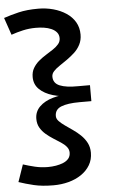

<svg xmlns="http://www.w3.org/2000/svg" viewBox="-67 -919 704 1161"><g transform="rotate(-5 284.5 -339.0)"><path d="M210 197Q141 197 91 185Q41 173 0 159L36 55Q70 66 107.5 75Q145 84 186 84Q211 84 235 80Q259 76 279.5 67.5Q300 59 312 44.5Q324 30 324 8Q324 -11 311 -27Q298 -43 277 -56.5Q256 -70 232.5 -85Q209 -100 188.5 -117.5Q168 -135 154.5 -158Q141 -181 141 -212Q141 -256 171.5 -286Q202 -316 252.5 -330.5Q303 -345 364 -345V-332Q303 -332 252.5 -347Q202 -362 171.5 -391.5Q141 -421 141 -466Q141 -497 154.5 -520Q168 -543 188.5 -560.5Q209 -578 232.5 -592.5Q256 -607 277 -621Q298 -635 311 -650.5Q324 -666 324 -686Q324 -707 312 -721.5Q300 -736 279.5 -745Q259 -754 235 -757.5Q211 -761 186 -761Q145 -761 107.5 -752.5Q70 -744 36 -732L0 -837Q41 -851 91 -863Q141 -875 210 -875Q258 -875 301.5 -863Q345 -851 379 -828.5Q413 -806 432.5 -773Q452 -740 452 -697Q452 -663 438 -636Q424 -609 402 -589Q380 -569 356 -552Q332 -535 310 -520.5Q288 -506 274 -491Q260 -476 260 -458Q260 -418 299 -402Q338 -386 410 -387H482V-290H410Q338 -290 299 -274.5Q260 -259 260 -219Q260 -202 274 -187.5Q288 -173 310 -157.5Q332 -142 356 -125.5Q380 -109 402 -88Q424 -67 438 -40.5Q452 -14 452 20Q452 62 432.5 95Q413 128 379 151Q345 174 301.5 185.5Q258 197 210 197Z"/></g></svg>

Font: BioRhyme SemiExpanded
Style: Bold
Weight: 700
Width: 6
Designer: Aoife Mooney
Foundry: Aoife Mooney Type
Version: Version 1.600;gftools[0.9.33]